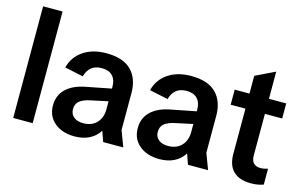

<svg xmlns="http://www.w3.org/2000/svg" viewBox="-89 -940 1856 1181"><g transform="rotate(15 838.5 -349.5)"><path d="M56 0V-711H180V0Z M449 12Q370 12 321 -29Q272 -70 272 -138Q272 -204 316.5 -245.5Q361 -287 440 -301L643 -341V-261L484 -227Q442 -218 419.5 -200Q397 -182 397 -148Q397 -116 419.5 -98Q442 -80 480 -80Q515 -80 541 -94.5Q567 -109 581.5 -136Q596 -163 596 -197V-344Q596 -388 572.5 -412.5Q549 -437 504 -437Q463 -437 438 -416.5Q413 -396 403 -358L285 -383Q302 -452 361 -492.5Q420 -533 508 -533Q615 -533 667 -480.5Q719 -428 719 -336V-101L757 0H629L606 -65H605Q582 -28 542 -8Q502 12 449 12Z M989 12Q910 12 861 -29Q812 -70 812 -138Q812 -204 856.5 -245.5Q901 -287 980 -301L1183 -341V-261L1024 -227Q982 -218 959.5 -200Q937 -182 937 -148Q937 -116 959.5 -98Q982 -80 1020 -80Q1055 -80 1081 -94.5Q1107 -109 1121.5 -136Q1136 -163 1136 -197V-344Q1136 -388 1112.5 -412.5Q1089 -437 1044 -437Q1003 -437 978 -416.5Q953 -396 943 -358L825 -383Q842 -452 901 -492.5Q960 -533 1048 -533Q1155 -533 1207 -480.5Q1259 -428 1259 -336V-101L1297 0H1169L1146 -65H1145Q1122 -28 1082 -8Q1042 12 989 12Z M1572 10Q1498 10 1459.5 -27Q1421 -64 1421 -137V-634L1545 -694V-160Q1545 -127 1560.5 -111.5Q1576 -96 1604 -96Q1615 -96 1626 -98Q1637 -100 1651 -104V-3Q1631 4 1612 7Q1593 10 1572 10ZM1327 -425V-521H1655V-425Z"/></g></svg>

Font: TikTok Sans 24pt SemiBold
Style: Regular
Weight: 600
Version: Version 4.000